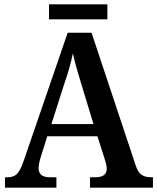

<svg xmlns="http://www.w3.org/2000/svg" viewBox="-20 -865 725 885"><path d="M3 0V-48H16Q42 -48 57.5 -62.5Q73 -77 89 -123L292 -714H402L605 -104Q615 -72 631.5 -60Q648 -48 675 -48H685V0H395V-48H422Q445 -48 458.5 -57.5Q472 -67 472 -88Q472 -99 468.5 -111.5Q465 -124 462 -134L429 -237H198L169 -145Q165 -133 161.5 -117.5Q158 -102 158 -90Q158 -48 209 -48H240V0ZM217 -293H411L355 -477Q343 -516 333 -551Q323 -586 316 -619Q309 -586 300 -553.5Q291 -521 278 -484ZM206 -776V-845H475V-776Z"/></svg>

Font: Noto Serif Ethiopic SemiCondensed SemiBold
Style: Regular
Weight: 600
Width: 4
Designer: Monotype Design Team
Foundry: Monotype Imaging Inc.
Version: Version 2.102; ttfautohint (v1.8.4.7-5d5b)